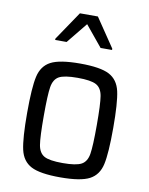

<svg xmlns="http://www.w3.org/2000/svg" viewBox="-84 -805 679 874"><g transform="rotate(10 255.0 -367.5)"><path d="M56 0ZM56 -255Q56 -372 67.5 -423.5Q79 -475 120 -496.5Q161 -518 255 -518Q349 -518 390 -496.5Q431 -475 442.5 -423.5Q454 -372 454 -255Q454 -138 442.5 -86.5Q431 -35 390 -13.5Q349 8 255 8Q161 8 120 -13.5Q79 -35 67.5 -86.5Q56 -138 56 -255ZM378 -255Q378 -352 372 -388.5Q366 -425 341.5 -438.5Q317 -452 255 -452Q193 -452 169 -438.5Q145 -425 139 -388.5Q133 -352 133 -255Q133 -157 139 -121Q145 -85 169 -71.5Q193 -58 255 -58Q317 -58 341.5 -71.5Q366 -85 372 -121.5Q378 -158 378 -255ZM124 -604V-610L214 -743H297L387 -610V-604H334L255 -700L177 -604Z"/></g></svg>

Font: Assailand
Style: Regular
Weight: 400
Designer: Hector Gatti with collaboration of the Omnibus-Type team
Foundry: Omnibus-Type
Version: Version 0.072;October 19, 2019;FontCreator 12.0.0.2547 64-bi